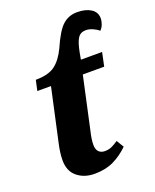

<svg xmlns="http://www.w3.org/2000/svg" viewBox="-143 -843 757 936"><g transform="rotate(-20 235.5 -375.0)"><path d="M59 -105Q59 -143 70 -191L130 -465H59L71 -519Q137 -519 171.5 -545Q206 -571 231 -624Q266 -704 297 -732Q328 -760 372 -760Q416 -760 443.5 -742.5Q471 -725 471 -692Q471 -679 465 -662.5Q459 -646 448 -636Q436 -647 417.5 -655Q399 -663 382 -663Q355 -663 341 -642.5Q327 -622 317 -569L311 -536H421L406 -465H295L236 -194Q226 -154 226 -124Q226 -101 237.5 -89Q249 -77 269 -77Q289 -77 304.5 -84Q320 -91 339 -104L362 -66Q325 -30 283 -10Q241 10 185 10Q131 10 95 -19.5Q59 -49 59 -105Z"/></g></svg>

Font: Noto Serif NarrowExtraBold
Style: Italic
Weight: 800
Width: 4
Italic angle: -12°
Designer: Monotype Design Team
Foundry: Monotype Imaging Inc.
Version: Version 1.001